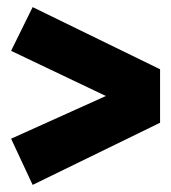

<svg xmlns="http://www.w3.org/2000/svg" viewBox="-20 -603 482 540"><path d="M71.8 -583 430.2 -408.2V-257.8L71.8 -83L11.2 -212.9L277.8 -333L11.2 -460Z"/></svg>

Font: Fira Sans Compressed Heavy
Style: Regular
Weight: 900
Width: 1
Designer: Carrois Corporate & Edenspiekermann AG
Foundry: Carrois Corporate GbR & Edenspiekermann AG
Version: Version 4.203;PS 004.203;hotconv 1.0.88;makeotf.lib2.5.64775